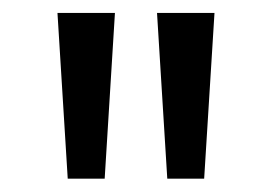

<svg xmlns="http://www.w3.org/2000/svg" viewBox="-20 -717 414 292"><path d="M67.4 -697.3H154.8L139.2 -445.3H83ZM218.8 -697.3H306.2L290.5 -445.3H234.4Z"/></svg>

Font: Lunasima
Style: Regular
Weight: 400
Designer: The DocRepair Project, Monotype Design Team
Foundry: Google
Version: Version 2.009